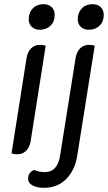

<svg xmlns="http://www.w3.org/2000/svg" viewBox="-20 -730 515 916"><path d="M117 -638Q117 -670 136.5 -690Q156 -710 188 -710Q212 -710 226.5 -696Q241 -682 241 -659Q241 -627 221 -607.5Q201 -588 169 -588Q146 -588 131.5 -602Q117 -616 117 -638ZM35 2 107 -455Q112 -483 128.5 -499.5Q145 -516 171 -516Q186 -516 198 -512L126 -55Q121 -27 104.5 -10.5Q88 6 62 6Q47 6 35 2ZM351 -638Q351 -670 370.5 -690Q390 -710 422 -710Q446 -710 460.5 -696Q475 -682 475 -659Q475 -627 455 -607.5Q435 -588 403 -588Q380 -588 365.5 -602Q351 -616 351 -638ZM114 122Q114 108 122 96.5Q130 85 143 81Q167 91 194 91Q255 91 267 10L341 -455Q346 -483 362.5 -499.5Q379 -516 405 -516Q419 -516 432 -512L349 10Q338 82 296 124Q254 166 190 166Q156 166 135 154.5Q114 143 114 122Z"/></svg>

Font: Thasadith
Style: Bold Italic
Weight: 700
Italic angle: -9°
Designer: Cadson Demak Co.,Ltd.
Foundry: Cadson Demak Co.,Ltd.
Version: Version 1.000; ttfautohint (v1.6)